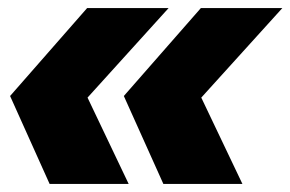

<svg xmlns="http://www.w3.org/2000/svg" viewBox="-20 -514 720 476"><path d="M5 -276 196 -494H398L197 -272L299 -58H103ZM287 -276 478 -494H680L479 -272L581 -58H385Z"/></svg>

Font: Azeret Mono Black
Style: Italic
Weight: 900
Italic angle: -12°
Designer: Martin Vácha
Foundry: Displaay
Version: Version 1.000; Glyphs 3.0.3, build 3074